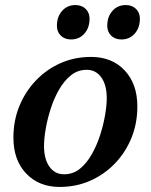

<svg xmlns="http://www.w3.org/2000/svg" viewBox="-20 -726 596 759"><path d="M216 13Q134 13 83.5 -40Q33 -93 33 -182Q33 -249 56.5 -306.5Q80 -364 122 -408Q164 -452 219.5 -476.5Q275 -501 340 -501Q423 -501 473 -447.5Q523 -394 523 -305Q523 -238 499.5 -180.5Q476 -123 434 -79.5Q392 -36 336.5 -11.5Q281 13 216 13ZM233 -37Q269 -37 296 -59Q323 -81 343 -116.5Q363 -152 376 -192.5Q389 -233 395.5 -271.5Q402 -310 402 -338Q402 -390 380.5 -420Q359 -450 323 -450Q287 -450 260 -428Q233 -406 213 -371Q193 -336 180 -295Q167 -254 160.5 -215.5Q154 -177 154 -149Q154 -97 175.5 -67Q197 -37 233 -37ZM460 -570Q435 -570 419.5 -585Q404 -600 404 -624Q404 -660 424.5 -683Q445 -706 477 -706Q502 -706 517.5 -691Q533 -676 533 -652Q533 -616 512.5 -593Q492 -570 460 -570ZM261 -570Q236 -570 220.5 -585Q205 -600 205 -624Q205 -660 225.5 -683Q246 -706 278 -706Q303 -706 318.5 -691Q334 -676 334 -652Q334 -616 313.5 -593Q293 -570 261 -570Z"/></svg>

Font: Platypi Medium
Style: Italic
Weight: 500
Italic angle: -13°
Designer: David Sargent
Foundry: Bolt Cutter Type
Version: Version 1.200; ttfautohint (v1.8.4.7-5d5b)